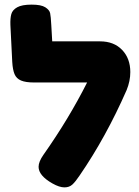

<svg xmlns="http://www.w3.org/2000/svg" viewBox="-20 -799 603 831"><path d="M544 -487Q544 -448 528 -409Q439 -206 325 -40Q307 -13 293.5 -0.5Q280 12 259 12Q237 12 207 -5Q147 -39 147 -77Q147 -99 168 -129Q278 -285 357 -442H128Q91 -442 71 -450.5Q51 -459 43 -478Q35 -497 33 -531L25 -691Q24 -720 29 -738Q34 -756 54.5 -767.5Q75 -779 117 -779Q158 -779 176 -767.5Q194 -756 197 -742Q200 -728 202 -690L206 -620H413Q473 -620 508.5 -583Q544 -546 544 -487Z"/></svg>

Font: Fredoka One
Style: Regular
Weight: 400
Designer: Milena B. Brandão, Ben Nathan
Version: Version 2.000; ttfautohint (v1.5.33-1714) -l 8 -r 50 -G 200 